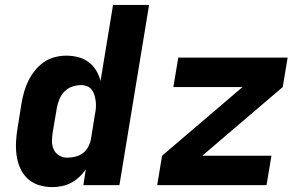

<svg xmlns="http://www.w3.org/2000/svg" viewBox="-20 -755 1240 783"><path d="M193 8Q164 8 137.5 -0.5Q111 -9 92 -27Q73 -45 62 -70Q51 -95 47.5 -122.5Q44 -150 45.5 -178.5Q47 -207 52 -235L68 -335Q72 -358 78.5 -381Q85 -404 96 -426Q107 -448 122.5 -467.5Q138 -487 159 -501.5Q180 -516 203.5 -522Q227 -528 250 -528Q275 -528 298.5 -522Q322 -516 341 -502Q360 -488 372 -468Q384 -448 390 -425L441 -735H588L467 0H320L330 -65Q319 -48 303.5 -33.5Q288 -19 270 -9.5Q252 0 232 4Q212 8 193 8ZM254 -112Q270 -112 287 -116Q304 -120 318 -130.5Q332 -141 340 -156.5Q348 -172 351 -188L367 -288Q370 -301 371 -314.5Q372 -328 370.5 -341Q369 -354 365.5 -366Q362 -378 355 -388Q348 -398 336 -403Q324 -408 311 -408Q293 -408 275 -402Q257 -396 243.5 -382.5Q230 -369 222.5 -351Q215 -333 212 -316L195 -216Q192 -197 192 -179Q192 -161 199 -145.5Q206 -130 221 -121Q236 -112 254 -112ZM621 0 641 -120 969 -400H687L707 -520H1153L1133 -400L805 -120H1087L1067 0Z"/></svg>

Font: Iosevka Aile Heavy
Style: Italic
Weight: 900
Italic angle: -9°
Designer: Belleve Invis
Foundry: Belleve Invis
Version: Version 31.1.0; ttfautohint (v1.8.4)